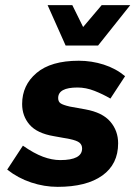

<svg xmlns="http://www.w3.org/2000/svg" viewBox="-20 -716 530 746"><path d="M204 10Q152 10 101 -7Q50 -24 8 -57L69 -150Q112 -120 147 -107Q182 -94 214 -94Q299 -94 299 -139Q299 -153 289 -161.5Q279 -170 250 -176L189 -187Q124 -198 95 -231.5Q66 -265 66 -312Q66 -385 122 -432.5Q178 -480 286 -480Q336 -480 383 -465Q430 -450 466 -420L409 -333Q380 -350 347 -363Q314 -376 281 -376Q206 -376 206 -335Q206 -321 215.5 -314.5Q225 -308 251 -302L312 -291Q378 -279 408.5 -243.5Q439 -208 439 -159Q439 -78 377.5 -34Q316 10 204 10ZM235 -539 165 -696H261L303 -611L375 -696H486L361 -539Z"/></svg>

Font: Gantari
Style: Bold Italic
Weight: 700
Italic angle: -10°
Designer: Anugrah Pasau
Foundry: Lafontype
Version: Version 1.000; ttfautohint (v1.8.4.7-5d5b)